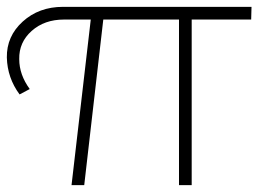

<svg xmlns="http://www.w3.org/2000/svg" viewBox="-22 -541 762 561"><path d="M712.9 -521 711.9 -483.9H538.1V0H501V-483.9H279.8L224.1 0H187L243.2 -483.9H165Q107.9 -483.9 70.6 -450.7Q33.2 -417.5 34.2 -368.2Q34.2 -322.8 64.9 -280.8L35.2 -265.1Q-0.5 -313.5 -2 -373Q-2.9 -435.1 44.4 -478Q91.8 -521 162.1 -521Z"/></svg>

Font: Montserrat-Arabic ExtraLight
Style: Regular
Weight: 275
Designer: Mohamed Gaber
Foundry: Kief Type Foundry
Version: Version 5.008;PS 005.008;hotconv 1.0.88;makeotf.lib2.5.64775